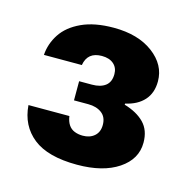

<svg xmlns="http://www.w3.org/2000/svg" viewBox="-66 -778 489 494"><g transform="rotate(15 179.0 -530.5)"><path d="M179 -348Q101 -348 62 -379Q23 -410 19 -464H128Q130 -450 136 -441Q142 -432 152 -428Q162 -424 174 -424Q193 -424 205 -434.5Q217 -445 217 -464Q217 -485 203 -495.5Q189 -506 167 -506H129V-557H163Q186 -557 199 -567Q212 -577 212 -598Q212 -615 200.5 -625Q189 -635 169 -635Q150 -635 139 -626Q128 -617 125 -599H24Q26 -629 43 -655Q60 -681 94.5 -697Q129 -713 180 -713Q245 -713 285 -683Q325 -653 325 -609Q325 -578 307.5 -558.5Q290 -539 258 -532V-529Q292 -519 311 -499.5Q330 -480 330 -447Q330 -403 289 -375.5Q248 -348 179 -348Z"/></g></svg>

Font: DM Sans 9pt ExtraBold
Style: Regular
Weight: 800
Version: Version 4.004;gftools[0.9.30]